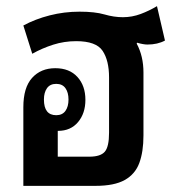

<svg xmlns="http://www.w3.org/2000/svg" viewBox="-20 -605 578 625"><path d="M447 -369V-164Q447 -111 433.5 -74.5Q420 -38 386 -19Q352 0 291 0H56V-256Q56 -320 84.5 -351.5Q113 -383 160 -383Q206 -383 232 -354.5Q258 -326 258 -280Q258 -236 234 -207.5Q210 -179 169 -179H168V-95H271Q307 -95 321 -111Q335 -127 335 -173V-353Q335 -408 314 -439.5Q293 -471 228 -471Q189 -471 153 -459.5Q117 -448 85 -430L56 -522Q95 -543 142 -555Q189 -567 239 -567Q289 -567 320 -558Q351 -549 380 -549Q410 -549 438 -559.5Q466 -570 491 -585L517 -473Q493 -460 460 -460Q447 -460 426 -466L425 -463Q447 -422 447 -369ZM163 -230Q183 -230 193 -244Q203 -258 203 -281Q203 -304 193 -318Q183 -332 163 -332Q143 -332 133 -318Q123 -304 123 -281Q123 -230 163 -230Z"/></svg>

Font: Noto Sans Thai Looped Condensed SemiBold
Style: Regular
Weight: 600
Width: 3
Designer: Sasikarn Vongin, Ben Mitchell
Foundry: The Fontpad Ltd
Version: Version 1.001; ttfautohint (v1.8.4.7-5d5b)